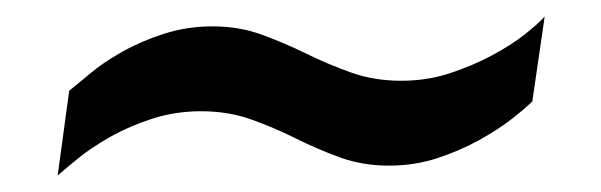

<svg xmlns="http://www.w3.org/2000/svg" viewBox="-20 -415 729 233"><path d="M50 -202 64 -305Q73 -312 89 -325.5Q105 -339 128 -352Q151 -365 179 -374Q207 -383 238 -383Q270 -383 297.5 -373Q325 -363 351.5 -350Q378 -337 406 -327Q434 -317 467 -317Q498 -317 525.5 -326Q553 -335 576.5 -347.5Q600 -360 616.5 -373Q633 -386 641 -395L626 -292Q618 -284 601.5 -271Q585 -258 561.5 -245Q538 -232 510.5 -223Q483 -214 452 -214Q420 -214 392.5 -224Q365 -234 339 -247Q313 -260 285 -270Q257 -280 224 -280Q193 -280 165 -271Q137 -262 114 -249Q91 -236 75 -223Q59 -210 50 -202Z"/></svg>

Font: Chivo Medium SemiBold
Style: Italic
Weight: 600
Italic angle: -8.05°
Version: Version 2.002